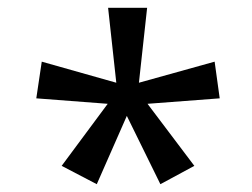

<svg xmlns="http://www.w3.org/2000/svg" viewBox="-20 -765 647 492"><path d="M138 -340 228 -293 305 -468 391 -293 478 -340 358 -499 543 -513 530 -607 336 -553 357 -745H257L278 -553L87 -607L73 -513L256 -499Z"/></svg>

Font: Noto Sans Devanagari UI
Style: Regular
Weight: 400
Designer: Jelle Bosma - Monotype Design Team
Foundry: Monotype Imaging Inc.
Version: Version 2.003